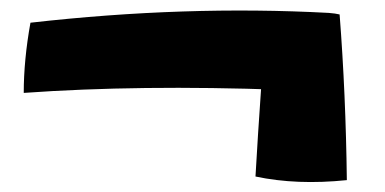

<svg xmlns="http://www.w3.org/2000/svg" viewBox="-20 -384 745 372"><path d="M39 -340Q339 -374 617 -359Q630 -358 638 -356Q650 -201 652 -35Q555 -25 475 -42Q478 -99 489 -259L525 -210Q250 -220 26 -204Q26 -268 39 -340Z"/></svg>

Font: KN Bobohei
Style: Bold
Weight: 700
Designer: Kingnam Type Foundry
Version: Version 1.710;March 18, 2023